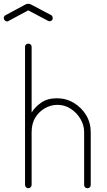

<svg xmlns="http://www.w3.org/2000/svg" viewBox="-64 -1000 566 1020"><path d="M86 0Q79 0 74 -5.5Q69 -11 69 -18V-751Q69 -759 74 -763.5Q79 -768 86 -768Q94 -768 99 -763.5Q104 -759 104 -751V-402Q121 -431 154.5 -454.5Q188 -478 238 -478Q287 -478 328 -453.5Q369 -429 393.5 -388.5Q418 -348 418 -298V-18Q418 -9 412.5 -4.5Q407 0 400 0Q394 0 388.5 -4.5Q383 -9 383 -18V-298Q383 -335 363.5 -368Q344 -401 312 -422Q280 -443 241 -443Q207 -443 175.5 -425.5Q144 -408 124 -376Q104 -344 104 -298V-18Q104 -11 99 -5.5Q94 0 86 0ZM-26 -886Q-33 -886 -38.5 -891.5Q-44 -897 -44 -905Q-44 -909 -41.5 -913Q-39 -917 -35 -919L69 -975Q77 -980 86 -980Q95 -980 103 -975L207 -920Q212 -918 214 -913Q216 -908 216 -903Q216 -896 211 -891.5Q206 -887 199 -887Q197 -887 194.5 -888Q192 -889 190 -890L86 -945L-18 -889Q-20 -888 -22 -887Q-24 -886 -26 -886Z"/></svg>

Font: Dosis ExtraLight ExtraLight
Style: Regular
Weight: 250
Version: Version 3.001; ttfautohint (v1.8.2)